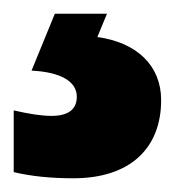

<svg xmlns="http://www.w3.org/2000/svg" viewBox="-56 -20 255 280"><path d="M179 126C179 76 144 42 86 34L100 0H24L-10 83C31 85 56 98 56 121C56 140 43 149 19 149C4 149 -14 146 -36 141V231C-11 237 18 240 51 240C134 240 179 196 179 126Z"/></svg>

Font: Noto Sans Gujarati ExtraCondensed Black
Style: Regular
Weight: 900
Width: 2
Designer: Jelle Bosma - Monotype Design Team, Universal Thirst
Foundry: Monotype Imaging Inc.
Version: Version 2.106